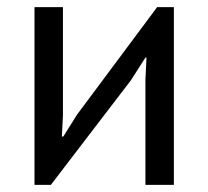

<svg xmlns="http://www.w3.org/2000/svg" viewBox="-20 -520 586 540"><path d="M389 -296 392 -358H389L348 -294L123 0H77V-500H157V-195L154 -136H158L197 -198L422 -500H469V0H389Z"/></svg>

Font: PTSans
Style: Regular
Weight: 400
Designer: A.Korolkova, O.Umpeleva, V.Yefimov
Foundry: ParaType Ltd
Version: Version 2.003W OFL